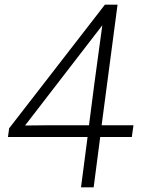

<svg xmlns="http://www.w3.org/2000/svg" viewBox="-20 -800 640 820"><path d="M380 0H326L354 -215H14L19 -252L428 -780H482L414 -265H550L543 -215H408ZM87 -264 182 -265H360Q375 -384 383 -442.5Q391 -501 397.5 -549.5Q404 -598 417 -692Z"/></svg>

Font: Tanohe Sans Light
Style: Italic
Weight: 300
Designer: Village Type and Design LLC & Cristiano Sobral
Foundry: Cooper Hewitt Smithsonian Design Museum
Version: Version 1.00;September 29, 2021;FontCreator 13.0.0.2655 64-b